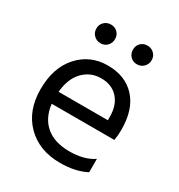

<svg xmlns="http://www.w3.org/2000/svg" viewBox="-166 -801 854 918"><g transform="rotate(30 261.0 -342.5)"><path d="M217.5 -675.5Q232 -661 232 -639Q232 -617 217.5 -602Q203 -587 181 -587Q159 -587 144 -602Q129 -617 129 -639Q129 -661 144 -675.5Q159 -690 181 -690Q203 -690 217.5 -675.5ZM419 -675.5Q434 -661 434 -639Q434 -617 419 -602Q404 -587 382 -587Q360 -587 345.5 -602Q331 -617 331 -639Q331 -661 345.5 -675.5Q360 -690 382 -690Q404 -690 419 -675.5ZM124 -286H396V-306Q396 -369 362 -406.5Q328 -444 269.5 -444Q211 -444 171 -403Q131 -362 124 -286ZM299 5Q184 5 113.5 -65.5Q43 -136 43 -254.5Q43 -373 106 -443Q169 -513 266 -513Q363 -513 419 -452Q475 -391 475 -279Q475 -247 470 -220H124Q133 -145 181 -105Q229 -65 310.5 -65Q392 -65 443 -100V-26Q384 5 299 5Z"/></g></svg>

Font: Hind Vadodara
Style: Regular
Weight: 400
Designer: Hitesh Malaviya
Foundry: Indian Type Foundry
Version: Version 0.702;PS 1.0;hotconv 1.0.81;makeotf.lib2.5.63406